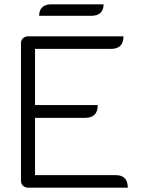

<svg xmlns="http://www.w3.org/2000/svg" viewBox="-20 -868 663 888"><path d="M77 -669Q77 -682 86.5 -691Q96 -700 110 -700H551Q551 -642 494 -642H142V-382H432Q432 -323 375 -323H142V-58H515Q571 -58 571 0H110Q96 0 86.5 -9Q77 -18 77 -32ZM217 -848H459Q459 -822 444.5 -808.5Q430 -795 403 -795H161Q161 -821 175.5 -834.5Q190 -848 217 -848Z"/></svg>

Font: K2D ExtraLight
Style: Regular
Weight: 275
Designer: Katatrad Aksorn Co.,Ltd.
Foundry: Cadson Demak Co.,Ltd.
Version: Version 1.000; ttfautohint (v1.6)